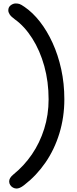

<svg xmlns="http://www.w3.org/2000/svg" viewBox="-20 -830 448 1110"><path d="M76 260Q65 260 55 254.5Q45 249 39 239.5Q33 230 33 219Q33 209 38.5 199.5Q44 190 57 179Q119 129 164.5 62.5Q210 -4 235.5 -85Q261 -166 261 -256Q261 -358 236 -448Q211 -538 166.5 -608Q122 -678 66 -718Q44 -734 36 -746.5Q28 -759 28 -770Q28 -789 42 -799.5Q56 -810 71 -810Q83 -810 92.5 -807Q102 -804 122 -790Q169 -758 210.5 -705Q252 -652 284 -582Q316 -512 334 -429.5Q352 -347 352 -256Q352 -153 323.5 -59.5Q295 34 243 109.5Q191 185 121 239Q106 251 95 255.5Q84 260 76 260Z"/></svg>

Font: Shantell Sans Light
Style: Regular
Weight: 400
Version: Version 1.011;[c5ecc13dd]